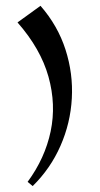

<svg xmlns="http://www.w3.org/2000/svg" viewBox="-20 -564 336 648"><path d="M39.1 -488.3 116.7 -544.4Q175.3 -477.1 201.2 -396.2Q227.1 -315.4 222.4 -231.9Q217.8 -148.4 184.1 -71.8Q150.4 4.9 90.3 64L73.2 49.8Q131.8 -29.8 150.9 -120.4Q169.9 -210.9 143.6 -305.2Q117.2 -399.4 39.1 -488.3Z"/></svg>

Font: Lateef ExtraBold
Style: Regular
Weight: 800
Designer: SIL International
Foundry: SIL International
Version: Version 4.200